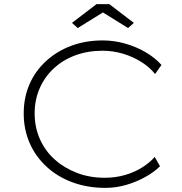

<svg xmlns="http://www.w3.org/2000/svg" viewBox="-20 -901 883 931"><path d="M491 10Q405 10 332.5 -16.5Q260 -43 206.5 -92Q153 -141 124 -207Q95 -273 95 -351Q95 -428 123 -492.5Q151 -557 203.5 -605Q256 -653 325.5 -679Q395 -705 479 -705Q533 -705 587.5 -689.5Q642 -674 687.5 -647Q733 -620 763 -586L732 -542Q706 -575 665.5 -600.5Q625 -626 576.5 -640.5Q528 -655 477 -655Q406 -655 346 -633Q286 -611 241.5 -570Q197 -529 172.5 -473Q148 -417 148 -351Q148 -284 173.5 -226.5Q199 -169 245.5 -127.5Q292 -86 353.5 -62.5Q415 -39 488 -39Q540 -39 586.5 -52.5Q633 -66 670 -89.5Q707 -113 730 -140L756 -95Q728 -67 685 -43Q642 -19 592.5 -4.5Q543 10 491 10ZM357 -765 329 -790 448 -881H510L629 -790L601 -765L464 -850H494Z"/></svg>

Font: Lexend Giga ExtraLight
Style: Regular
Weight: 250
Version: Version 1.007